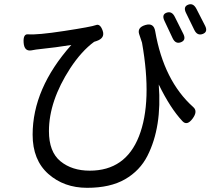

<svg xmlns="http://www.w3.org/2000/svg" viewBox="-20 -832 1040 918"><path d="M645 -670Q636 -701 675.5 -712.5Q715 -724 722 -683Q763 -446 904 -320Q927 -300 900.5 -264.5Q874 -229 852 -253Q794 -315 739 -428Q755 -225 685 -87Q649 -16 578 25Q507 66 396.5 66Q286 66 211 -0.5Q136 -67 136 -188Q136 -409 321 -617Q255 -606 152 -595L129 -591Q96 -586 93 -628Q90 -670 114 -668Q157 -664 287.5 -684Q418 -704 438.5 -712Q459 -720 471 -685Q483 -650 442 -636L430 -632Q370 -588 316 -506Q214 -349 214 -205Q214 -106 269 -61Q324 -16 409 -16Q580 -16 644.5 -180.5Q709 -345 659 -628ZM766 -733Q752 -763 777 -771.5Q802 -780 816 -751L857 -669Q871 -640 845 -630Q819 -620 805 -650ZM869 -771Q855 -800 879.5 -809.5Q904 -819 919 -790L961 -708Q975 -679 949 -669.5Q923 -660 909 -689Z"/></svg>

Font: Raw Maruko Gothic CJK TC
Style: Regular
Weight: 400
Version: Version 1.001